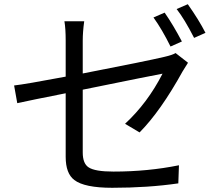

<svg xmlns="http://www.w3.org/2000/svg" viewBox="-20 -856 1040 912"><path d="M790 -635Q750 -716 709 -773L762 -796Q803 -737 844 -659ZM373 -507Q677 -566 761 -586Q800 -595 814 -604L873 -558Q853 -527 848 -518Q743 -328 643 -227L574 -268Q681 -367 752 -506Q712 -499 373 -430V-132Q373 -79 401 -61Q431 -41 519 -41Q682 -41 830 -71L827 15Q683 36 513 36Q381 36 333 -1Q292 -32 292 -111V-413Q130 -381 62 -366L47 -450Q101 -456 292 -492V-663Q292 -720 286 -755H380Q373 -704 373 -663ZM872 -836Q925 -761 956 -700L902 -676Q856 -766 819 -813Z"/></svg>

Font: KaiGen Gothic CN Regular
Style: Regular
Weight: 400
Designer: Ryoko NISHIZUKA  (kana & ideographs); Paul D. Hunt (Latin, Greek & Cyrillic); Wenlong ZHANG  (bopomofo); Sandoll Communi
Foundry: Adobe Systems Incorporated
Version: Version 1.002.20150501